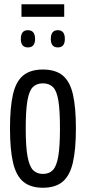

<svg xmlns="http://www.w3.org/2000/svg" viewBox="-20 -873 404 903"><path d="M27 -269Q27 -368 41 -429Q55 -490 89 -518Q123 -546 182 -546Q241 -546 275 -518Q309 -490 323 -429Q337 -368 337 -269Q337 -169 322.5 -107.5Q308 -46 274 -18Q240 10 182 10Q124 10 90 -18Q56 -46 41.5 -107.5Q27 -169 27 -269ZM101 -269Q101 -183 109.5 -137Q118 -91 135.5 -73Q153 -55 182 -55Q211 -55 228.5 -73Q246 -91 254 -137Q262 -183 262 -269Q262 -354 254.5 -400Q247 -446 229 -463.5Q211 -481 182 -481Q152 -481 134.5 -463.5Q117 -446 109 -400Q101 -354 101 -269ZM252 -650Q219 -650 219 -690Q219 -731 252 -731Q285 -731 285 -690Q285 -650 252 -650ZM111 -650Q78 -650 78 -690Q78 -731 111 -731Q145 -731 145 -690Q145 -650 111 -650ZM81 -794V-853H282V-794Z"/></svg>

Font: Georama Condensed
Style: Regular
Weight: 400
Width: 3
Designer: Jean-Baptiste Levee
Foundry: Production Type
Version: Version 1.000